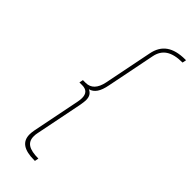

<svg xmlns="http://www.w3.org/2000/svg" viewBox="-280 -776 936 936"><g transform="rotate(45 187.5 -308.0)"><path d="M140 -307Q154 -301 161 -289.5Q168 -278 168 -259Q168 -252 164 -226L114 24Q112 32 112 46Q112 77 134.5 91.5Q157 106 205 106L201 126H196Q143 126 117 108Q91 90 91 53Q91 41 94 24L144 -226Q147 -241 147 -253Q147 -298 103 -298H84L88 -318H107Q161 -318 176 -390L226 -640Q236 -692 271.5 -717Q307 -742 370 -742H375L371 -722Q315 -722 284.5 -702Q254 -682 246 -640L196 -390Q189 -353 175.5 -333Q162 -313 140 -307Z"/></g></svg>

Font: TypoPRO Montserrat Alternates
Style: Italic
Weight: 250
Italic angle: -11.3°
Designer: Julieta Ulanovsky
Foundry: Julieta Ulanovsky
Version: Version 6.001